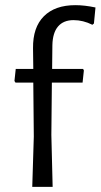

<svg xmlns="http://www.w3.org/2000/svg" viewBox="-20 -724 390 744"><path d="M350 -695 344 -633 338 -628Q302 -646 265 -646Q226 -646 205 -621.5Q184 -597 183 -549L182 -457H302L305 -451L300 -404H181L179 -201L184 0H105L111 -195L109 -404H40L36 -410L41 -457H109L108 -537Q107 -618 150 -661Q193 -704 272 -704Q308 -704 350 -695Z"/></svg>

Font: Alegreya Sans
Style: Regular
Weight: 400
Designer: Juan Pablo del Peral
Foundry: Huerta Tipografica
Version: Version 2.008; ttfautohint (v1.6)